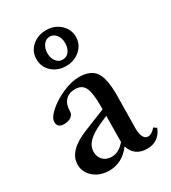

<svg xmlns="http://www.w3.org/2000/svg" viewBox="-179 -809 811 912"><g transform="rotate(-30 226.5 -352.5)"><path d="M220.7 -521.5Q173.8 -521.5 143.3 -549.6Q112.8 -577.6 112.8 -619.6Q112.8 -662.1 144 -689.7Q175.3 -717.3 220.7 -717.3Q266.6 -717.3 297.6 -688.7Q328.6 -660.2 328.6 -619.6Q328.6 -577.6 296.9 -549.6Q265.1 -521.5 220.7 -521.5ZM220.7 -556.2Q243.2 -556.2 256.3 -574Q269.5 -591.8 269.5 -619.6Q269.5 -647 255.4 -664.6Q241.2 -682.1 220.7 -682.1Q199.2 -682.1 185.5 -663.3Q171.9 -644.5 171.9 -619.6Q171.9 -591.8 185.5 -574Q199.2 -556.2 220.7 -556.2ZM149.4 11.2Q99.1 11.2 65.4 -17.3Q31.7 -45.9 31.7 -88.4Q31.7 -164.1 149.4 -210.4L266.1 -257.3V-273.9Q266.1 -348.6 251.7 -377.2Q237.3 -405.8 200.2 -405.8Q165.5 -405.8 146.2 -384.8Q127 -363.8 127 -325.7Q127 -308.6 112.1 -298.1Q97.2 -287.6 72.8 -287.6Q37.1 -287.6 37.1 -318.8Q37.1 -342.8 71.5 -373.3Q106 -403.8 155 -425Q204.1 -446.3 243.7 -446.3Q307.1 -446.3 332.8 -410.2Q358.4 -374 358.4 -282.7Q358.4 -249.5 357.2 -188.5Q356 -127.4 356 -103.5Q355.5 -73.2 364 -55.2Q372.6 -37.1 388.7 -37.1Q410.2 -37.1 430.7 -62.5L446.8 -51.3Q422.4 11.2 356.4 11.2Q322.3 11.2 299.6 -5.4Q276.9 -22 268.6 -52.7Q220.7 11.2 149.4 11.2ZM127.9 -102.5Q127.9 -74.7 145.5 -57.4Q163.1 -40 190.9 -40Q230.5 -39.1 264.2 -79.1V-92.8L265.6 -221.7L227.5 -205.1Q175.8 -182.1 151.9 -157.7Q127.9 -133.3 127.9 -102.5Z"/></g></svg>

Font: Elstob Medium
Style: Regular
Weight: 500
Designer: Peter S. Baker
Version: Version 1.015